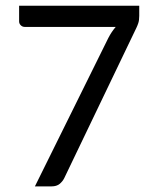

<svg xmlns="http://www.w3.org/2000/svg" viewBox="-20 -662 547 682"><path d="M47.9 0ZM474.6 -641.6V-605.5Q474.6 -589.8 471.2 -579.8Q467.8 -569.8 464.4 -563L208 -28.8Q202.1 -17.1 191.4 -8.5Q180.7 0 163.6 0H104L364.7 -526.9Q376.5 -549.8 391.1 -566.4H67.9Q59.6 -566.4 53.7 -572.3Q47.9 -578.1 47.9 -585.9V-641.6Z"/></svg>

Font: Carlito
Style: Regular
Weight: 400
Designer: Lukasz Dziedzic
Foundry: tyPoland Lukasz Dziedzic
Version: Version 1.103; Beta1; all basic design good, some composites